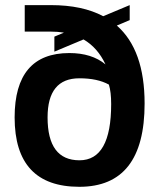

<svg xmlns="http://www.w3.org/2000/svg" viewBox="-20 -718 616 743"><path d="M410.2 -315.4Q410.2 -362.3 401.4 -390.6Q357.4 -415 287.1 -415Q164.1 -415 164.1 -263.7Q164.1 -97.7 287.6 -97.7Q410.2 -97.7 410.2 -315.4ZM432.1 -619.1Q539.6 -524.9 539.6 -317.4Q539.6 4.9 287.1 4.9Q36.6 4.9 36.6 -263.7Q36.6 -512.7 248.5 -512.7Q335 -512.7 388.2 -468.8Q357.9 -533.7 303.2 -565.4L190.4 -518.1V-576.2L227.5 -591.8Q203.1 -595.7 176.3 -595.7H75.7V-698.2H177.2Q298.8 -698.2 379.4 -655.3L481.9 -698.2V-640.1Z"/></svg>

Font: SansationBold
Style: Bold
Weight: 700
Designer: Bernd Montag
Version: Version 1.301